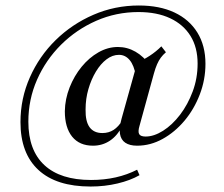

<svg xmlns="http://www.w3.org/2000/svg" viewBox="-20 -559 826 709"><path d="M314.5 129.8Q187.9 129.8 121.8 68.5Q55.6 7.3 55.6 -108.1Q55.6 -195.2 90.3 -273.4Q125 -351.6 185.5 -410.9Q246 -470.2 325 -504.4Q404 -538.7 492.7 -538.7Q569.4 -538.7 624.2 -512.9Q679 -487.1 708.9 -438.7Q738.7 -390.3 738.7 -323.4Q738.7 -264.5 717.7 -210.1Q696.8 -155.6 661.3 -113.3Q625.8 -71 580.6 -46Q535.5 -21 486.3 -21Q458.9 -21 442.7 -31.9Q426.6 -42.7 423 -64.9Q419.4 -87.1 429 -121L487.1 -329Q509.7 -337.9 533.1 -353.2Q556.5 -368.5 575.8 -387.9L592.7 -366.1Q581.5 -356.5 573.8 -346Q566.1 -335.5 560.1 -321.8Q554 -308.1 548.4 -287.9L495.2 -94.4Q488.7 -72.6 494 -63.7Q499.2 -54.8 517.7 -54.8Q548.4 -54.8 582.3 -76.2Q616.1 -97.6 644.8 -135.1Q673.4 -172.6 691.5 -221Q709.7 -269.4 709.7 -324.2Q709.7 -383.9 683.5 -426.2Q657.3 -468.5 608.5 -491.5Q559.7 -514.5 491.1 -514.5Q408.9 -514.5 335.5 -482.3Q262.1 -450 205.6 -394Q149.2 -337.9 116.9 -264.9Q84.7 -191.9 84.7 -109.7Q84.7 -4 144 50.8Q203.2 105.6 316.1 105.6Q364.5 105.6 407.3 96Q450 86.3 486.3 67.7L495.2 87.9Q461.3 107.3 414.1 118.5Q366.9 129.8 314.5 129.8ZM323.4 -21Q273.4 -21 246.4 -54.4Q219.4 -87.9 219.4 -148.4Q220.2 -193.5 237.1 -236.3Q254 -279 281.5 -312.5Q308.9 -346 343.5 -365.7Q378.2 -385.5 415.3 -385.5Q450 -385.5 480.2 -368.1Q510.5 -350.8 533.9 -317.7L481.5 -279.8Q475 -317.7 458.9 -337.1Q442.7 -356.5 419.4 -356.5Q395.2 -356.5 373.4 -339.9Q351.6 -323.4 334.3 -294.8Q316.9 -266.1 306.5 -230.2Q296 -194.4 296 -154.8Q295.2 -110.5 310.9 -89.1Q326.6 -67.7 358.1 -67.7Q381.5 -67.7 399.6 -79.4Q417.7 -91.1 432.3 -115.3L430.6 -92.7Q413.7 -58.1 385.9 -39.5Q358.1 -21 323.4 -21Z"/></svg>

Font: Playfair
Style: Regular
Weight: 400
Designer: Claus Eggers Sørensen
Foundry: Claus Eggers Sørensen
Version: Version 2.001;gftools[0.9.30]